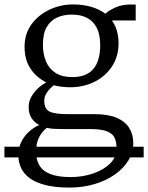

<svg xmlns="http://www.w3.org/2000/svg" viewBox="-49 -583 670 868"><path d="M600.5 80.5V128.5H-29V80.5ZM264 265Q204 265 160.2 254.5Q116.5 244 88.5 224.8Q60.5 205.5 47.2 178.2Q34 151 34 118Q34 85.5 47 59Q60 32.5 81.5 12.8Q103 -7 128.5 -18Q106 -29.5 93.2 -49.8Q80.5 -70 80.5 -100Q80.5 -123 92 -144.2Q103.5 -165.5 121.8 -182.8Q140 -200 160.5 -210.5Q113.5 -234 87.8 -274.2Q62 -314.5 62 -371Q62 -431 94 -474Q126 -517 176.2 -540Q226.5 -563 281 -563Q326.5 -563 363.8 -552Q401 -541 427.5 -521Q438 -532.5 469 -547.5Q500 -562.5 537.5 -562.5H564.5V-490.5H457Q466 -478.5 472.8 -462.5Q479.5 -446.5 483.2 -427.8Q487 -409 487 -388.5Q487 -327.5 457.2 -282.5Q427.5 -237.5 377.8 -213Q328 -188.5 269 -188.5Q249.5 -188.5 230.5 -190.8Q211.5 -193 194 -197.5Q177.5 -184.5 164.2 -166.5Q151 -148.5 151 -127.5Q151 -90 175.2 -78.5Q199.5 -67 256.5 -67H378.5Q439.5 -67 478.2 -50.5Q517 -34 535.2 -4.5Q553.5 25 553.5 64Q553.5 106 531.5 142.2Q509.5 178.5 470.2 206Q431 233.5 378.5 249.2Q326 265 264 265ZM270 217.5Q324 217.5 371.5 201.5Q419 185.5 448.5 156.5Q478 127.5 478 87.5Q478 60.5 469.5 41Q461 21.5 435.5 11Q410 0.5 359 0.5H236Q215 0.5 196.2 -0.5Q177.5 -1.5 162.5 -5Q139.5 13 126.8 39.5Q114 66 114 102.5Q114 139 129.2 164.8Q144.5 190.5 178.8 204Q213 217.5 270 217.5ZM278 -234.5Q342 -234.5 373 -271.2Q404 -308 404 -379Q404 -425.5 389 -456Q374 -486.5 345.2 -501.8Q316.5 -517 275.5 -517Q238.5 -517 209 -503.8Q179.5 -490.5 162.2 -460.8Q145 -431 145 -380.5Q145 -339 158.8 -305.8Q172.5 -272.5 202 -253.5Q231.5 -234.5 278 -234.5Z"/></svg>

Font: Merriweather 36pt Light
Style: Regular
Weight: 300
Designer: Eben Sorkin
Foundry: Eben Sorkin
Version: Version 2.100